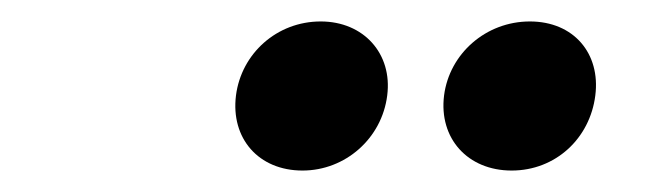

<svg xmlns="http://www.w3.org/2000/svg" viewBox="-20 -728 619 179"><path d="M279 -708C238 -708 205 -678 200 -639C195 -599 221 -569 262 -569C302 -569 336 -599 341 -639C346 -678 319 -708 279 -708ZM474 -708C433 -708 399 -678 394 -639C389 -599 416 -569 457 -569C498 -569 530 -599 535 -639C540 -678 515 -708 474 -708Z"/></svg>

Font: Falling Sky
Style: SeBdObl
Weight: 600
Designer: Paul D. Hunt
Foundry: Adobe Systems Incorporated
Version: Version 1.02